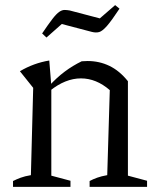

<svg xmlns="http://www.w3.org/2000/svg" viewBox="-20 -732 610 752"><path d="M31 0V-23Q45 -30 61 -36Q77 -42 101 -46L110 -388L58 -453Q112 -485 173 -495L181 -396V-44L256 -24V0ZM331 0V-23Q344 -30 360.5 -36Q377 -42 400 -46L410 -379L481 -414V-44L556 -24V0ZM175 -376 173 -396Q202 -428 233.5 -451.5Q265 -475 300 -492Q306 -492 312 -492.5Q318 -493 323 -493Q369 -493 408.5 -474Q448 -455 481 -414L410 -379Q357 -425 297 -425Q236 -425 175 -376ZM162 -585 145 -601Q170 -638 185.5 -658Q201 -678 212 -685.5Q223 -693 232.5 -693Q242 -693 253 -691L371 -660L431 -712L448 -698Q417 -651 399 -630.5Q381 -610 368.5 -606.5Q356 -603 340 -607L222 -638Z"/></svg>

Font: Piazzolla 24pt
Style: Regular
Weight: 400
Designer: Juan Pablo del Peral
Foundry: Huerta Tipografica
Version: Version 2.005